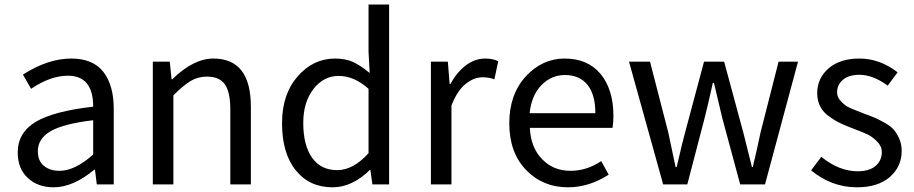

<svg xmlns="http://www.w3.org/2000/svg" viewBox="-20 -797 3953 830"><path d="M211.9 12.7Q143.6 12.7 100.6 -27.3Q56.6 -67.4 56.6 -137.7Q56.6 -223.6 134.8 -270.5Q211.9 -316.4 382.8 -335.9Q382.8 -469.7 273.4 -469.7Q198.2 -469.7 114.3 -413.1L79.1 -474.6Q187.5 -543.9 288.1 -543.9Q381.8 -543.9 426.8 -486.3Q471.7 -428.7 471.7 -326.2V0H398.4L390.6 -63.5H387.7Q295.9 12.7 211.9 12.7ZM237.3 -58.6Q303.7 -58.6 382.8 -128.9V-277.3Q252.9 -261.7 198.2 -229.5Q143.6 -197.3 143.6 -143.6Q143.6 -100.6 169.9 -80.1Q195.3 -58.6 237.3 -58.6Z M713.9 -530.3 721.7 -454.1H724.6Q816.4 -543.9 902.3 -543.9Q1064.5 -543.9 1064.5 -335.9V0H975.6V-324.2Q975.6 -398.4 952.1 -432.6Q927.7 -465.8 875 -465.8Q835.9 -465.8 804.7 -447.3Q773.4 -428.7 729.5 -384.8V0H640.6V-530.3Z M1418 12.7Q1317.4 12.7 1258.8 -60.5Q1199.2 -133.8 1199.2 -264.6Q1199.2 -389.6 1266.6 -466.8Q1334 -543.9 1428.7 -543.9Q1472.7 -543.9 1505.9 -529.3Q1539.1 -513.7 1578.1 -481.4L1573.2 -573.2V-777.3H1662.1V0H1589.8L1581.1 -62.5H1579.1Q1502 12.7 1418 12.7ZM1437.5 -61.5Q1506.8 -61.5 1573.2 -134.8V-413.1Q1510.7 -468.8 1444.3 -468.8Q1378.9 -468.8 1335 -412.1Q1291 -355.5 1291 -265.6Q1291 -168.9 1329.1 -115.2Q1367.2 -61.5 1437.5 -61.5Z M1916 -530.3 1923.8 -433.6H1926.8Q1955.1 -485.4 1994.1 -514.6Q2033.2 -543.9 2077.1 -543.9Q2111.3 -543.9 2133.8 -532.2L2117.2 -454.1Q2094.7 -462.9 2065.4 -462.9Q2028.3 -462.9 1992.2 -433.6Q1956.1 -404.3 1931.6 -340.8V0H1842.8V-530.3Z M2435.5 12.7Q2326.2 12.7 2253.9 -62.5Q2181.6 -137.7 2181.6 -264.6Q2181.6 -388.7 2252.9 -466.8Q2324.2 -543.9 2420.9 -543.9Q2520.5 -543.9 2576.2 -477.5Q2631.8 -410.2 2631.8 -294.9Q2631.8 -269.5 2627.9 -244.1H2270.5Q2274.4 -159.2 2323.2 -109.4Q2371.1 -58.6 2446.3 -58.6Q2516.6 -58.6 2579.1 -100.6L2611.3 -42Q2526.4 12.7 2435.5 12.7ZM2553.7 -307.6Q2553.7 -387.7 2519.5 -430.7Q2484.4 -472.7 2421.9 -472.7Q2363.3 -472.7 2320.3 -428.7Q2277.3 -383.8 2269.5 -307.6Z M2790 -530.3 2869.1 -223.6Q2898.4 -84 2900.4 -75.2H2905.3Q2932.6 -193.4 2941.4 -223.6L3023.4 -530.3H3110.4L3193.4 -223.6Q3197.3 -207 3205.1 -176.8Q3212.9 -146.5 3218.8 -122.1Q3224.6 -97.7 3230.5 -75.2H3234.4Q3240.2 -102.5 3252 -151.4Q3262.7 -200.2 3267.6 -223.6L3345.7 -530.3H3429.7L3287.1 0H3179.7L3102.5 -286.1Q3101.6 -289.1 3066.4 -438.5H3061.5Q3038.1 -333 3025.4 -284.2L2951.2 0H2846.7L2699.2 -530.3Z M3684.6 12.7Q3575.2 12.7 3486.3 -60.5L3530.3 -119.1Q3607.4 -56.6 3687.5 -56.6Q3738.3 -56.6 3765.6 -80.1Q3792 -103.5 3792 -139.6Q3792 -165 3771.5 -185.5Q3751 -206.1 3730.5 -215.8Q3710 -225.6 3670.9 -240.2Q3636.7 -252.9 3614.3 -263.7Q3590.8 -274.4 3565.4 -293Q3539.1 -310.5 3526.4 -335.9Q3512.7 -361.3 3512.7 -393.6Q3512.7 -459 3562.5 -502Q3611.3 -543.9 3695.3 -543.9Q3783.2 -543.9 3860.4 -484.4L3817.4 -426.8Q3753.9 -473.6 3695.3 -473.6Q3648.4 -473.6 3624 -452.1Q3598.6 -430.7 3598.6 -397.5Q3598.6 -375 3617.2 -357.4Q3634.8 -338.9 3651.4 -332Q3667 -324.2 3706.1 -309.6Q3712.9 -306.6 3715.8 -305.7Q3748 -293.9 3763.7 -287.1Q3779.3 -280.3 3805.7 -265.6Q3831.1 -251 3843.8 -236.3Q3856.4 -221.7 3867.2 -198.2Q3877.9 -173.8 3877.9 -144.5Q3877.9 -77.1 3827.1 -32.2Q3775.4 12.7 3684.6 12.7Z"/></svg>

Font: Noto Traditional Nushu
Style: Regular
Weight: 400
Designer: LIU Zhao
Foundry: Z&Z Studio
Version: Version 1.001; ttfautohint (v1.8.3) -l 8 -r 50 -G 200 -x 14 